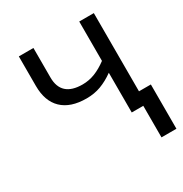

<svg xmlns="http://www.w3.org/2000/svg" viewBox="-168 -665 935 980"><g transform="rotate(-30 300.0 -175.0)"><path d="M591 -75V186H503V0H435V-234Q396 -206 357 -191.5Q318 -177 272 -177Q178 -177 128.5 -224.5Q79 -272 79 -362V-536H165V-362Q165 -249 290 -249Q328 -249 363.5 -263Q399 -277 435 -304V-536H521V-75Z"/></g></svg>

Font: Noto Sans Mono UI
Style: Regular
Weight: 400
Monospace: yes
Designer: Monotype Design team
Foundry: Monotype Imaging Inc.
Version: Version 1.000